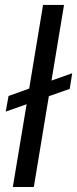

<svg xmlns="http://www.w3.org/2000/svg" viewBox="-20 -747 308 767"><path d="M268.5 -454.5 185.7 -425.1 235.8 -727.3H152L96.6 -393.1L14.2 -363.6L2.8 -301.1L86.3 -330.6L31.2 0H115.1L175.1 -362.6L258.5 -392Z"/></svg>

Font: Magic Ui Pro
Style: Italic
Weight: 400
Italic angle: -9.39999°
Designer: Stefan Endress, Andreas Faust
Version: Version 1.000;FEAKit 1.0